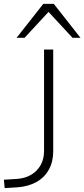

<svg xmlns="http://www.w3.org/2000/svg" viewBox="-26 -959 433 985"><path d="M-2 6 -6 -37 60 -41Q103 -44 134 -62.5Q165 -81 182.5 -112Q200 -143 200 -185V-705H247V-183Q247 -129 224.5 -88.5Q202 -48 160.5 -25Q119 -2 63 2ZM59 -765 196 -939H250L387 -765H346L223 -898L100 -765Z"/></svg>

Font: Nunito Sans 10pt SemiExpanded ExtraLight
Style: Regular
Weight: 250
Width: 6
Designer: Vernon Adams
Foundry: Vernon Adams
Version: Version 3.101;gftools[0.9.27]